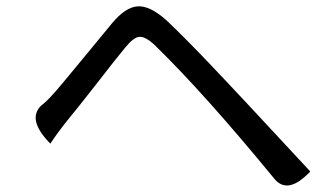

<svg xmlns="http://www.w3.org/2000/svg" viewBox="-20 -654 1040 599"><path d="M137 -206Q62 -282 110 -326Q129 -339 174 -393Q220 -448 265 -503Q310 -558 330 -582Q371 -631 408 -634Q446 -638 499 -591Q563 -530 635 -454Q708 -378 948 -119Q879 -46 837 -95Q618 -362 463 -513Q433 -541 415 -539Q397 -538 371 -506Q345 -475 280 -391Q215 -308 198 -288Q163 -245 137 -206Z"/></svg>

Font: Swei Toothpaste CJK TC
Style: Regular
Weight: 400
Version: Version 1.0